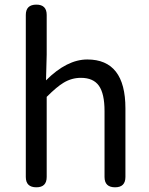

<svg xmlns="http://www.w3.org/2000/svg" viewBox="-20 -797 633 817"><path d="M134.8 0Q89.8 0 89.8 -43.9V-388.7V-733.4Q89.8 -777.3 134.8 -777.3Q178.7 -777.3 178.7 -733.4V-564.5L175.8 -455.1Q264.6 -543.9 351.6 -543.9Q513.7 -543.9 513.7 -335.9V-43.9Q513.7 0 469.7 0Q424.8 0 424.8 -43.9V-324.2Q424.8 -398.4 400.9 -432.1Q377 -465.8 324.2 -465.8Q285.2 -465.8 251 -445.3Q222.7 -428.7 178.7 -384.8V-43.9Q178.7 0 134.8 0Z"/></svg>

Font: Bpmf GenSen Rounded R
Style: R
Weight: 400
Foundry: But Ko
Version: Version 1.320